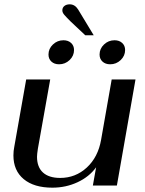

<svg xmlns="http://www.w3.org/2000/svg" viewBox="-20 -857 671 887"><path d="M42 -139Q42 -160 46 -179L101 -490H212L155 -170Q151 -144 151 -133Q151 -85 178.5 -60Q206 -35 258 -35Q329 -35 381 -83Q433 -131 447 -211L496 -490H606L520 0H409L424 -84Q392 -40 338 -15Q284 10 222 10Q137 10 89.5 -29.5Q42 -69 42 -139ZM306 -758Q286 -778 277 -788.5Q268 -799 268 -809Q268 -822 277.5 -829.5Q287 -837 302 -837Q326 -837 341 -813L413 -694H374ZM204 -605Q204 -632 224.5 -651.5Q245 -671 273 -671Q295 -671 308.5 -658.5Q322 -646 322 -626Q322 -599 301.5 -579.5Q281 -560 253 -560Q231 -560 217.5 -572.5Q204 -585 204 -605ZM440 -605Q440 -632 460.5 -651.5Q481 -671 509 -671Q531 -671 544.5 -658.5Q558 -646 558 -626Q558 -599 537.5 -579.5Q517 -560 489 -560Q467 -560 453.5 -572.5Q440 -585 440 -605Z"/></svg>

Font: Fahkwang Medium
Style: Italic
Weight: 500
Italic angle: -10°
Version: Version 1.000; ttfautohint (v1.6)